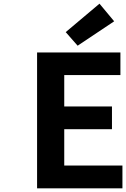

<svg xmlns="http://www.w3.org/2000/svg" viewBox="-20 -1026 687 1046"><path d="M182 0V-740H636V-617H330V-446H590V-322H330V-124H647V0ZM403 -777 338 -851 522 -1006 602 -910Z"/></svg>

Font: NotoSansHansBold
Style: Bold
Weight: 700
Designer: Ryoko NISHIZUKA  (kana & ideographs); Paul D. Hunt (Latin, Greek & Cyrillic); Wenlong ZHANG  (bopomofo); Sandoll Communi
Foundry: Adobe Systems Incorporated
Version: Version 1.00;December 8, 2021;FontCreator 13.0.0.2675 64-bit